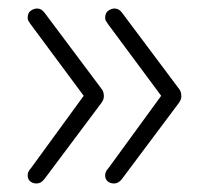

<svg xmlns="http://www.w3.org/2000/svg" viewBox="-20 -481 471 451"><path d="M249 -461Q259 -461 266 -452L400 -273Q406 -266 406 -255Q406 -247 400 -239L266 -60Q258 -50 248 -50Q239 -50 233 -55Q227 -60 227 -69Q227 -78 234 -85L363 -262L366 -246L234 -424Q231 -428 229 -431.5Q227 -435 227 -439Q227 -451 234.5 -456Q242 -461 249 -461ZM67 -461Q77 -461 84 -452L218 -273Q224 -266 224 -255Q224 -247 218 -239L84 -60Q76 -50 66 -50Q57 -50 51 -55Q45 -60 45 -69Q45 -78 52 -85L181 -262L184 -246L52 -424Q49 -428 47 -431.5Q45 -435 45 -439Q45 -451 52.5 -456Q60 -461 67 -461Z"/></svg>

Font: Quicksand Light Light
Style: Regular
Weight: 300
Version: Version 3.006